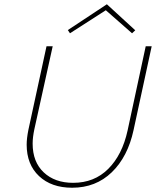

<svg xmlns="http://www.w3.org/2000/svg" viewBox="-20 -875 733 900"><path d="M308 -719 298 -734 481 -855 614 -733 599 -719 476 -827ZM691 -658 606 -265Q579 -140 504 -67.5Q429 5 318 5Q221 5 163 -49.5Q105 -104 105 -197Q105 -226 113 -266L198 -658H227L141 -269Q133 -231 133 -202Q133 -116 185 -67Q237 -18 323 -18Q422 -18 487.5 -83.5Q553 -149 578 -263L663 -658Z"/></svg>

Font: Ysabeau Infant Extralight
Style: Italic
Weight: 200
Italic angle: -12°
Designer: Christian Thalmann (Catharsis Fonts)
Version: Version 0.003